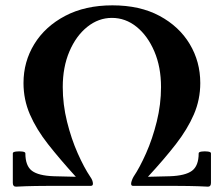

<svg xmlns="http://www.w3.org/2000/svg" viewBox="-20 -696 838 719"><path d="M40 3Q28 3 28 -11V-122Q28 -127 40 -128.5Q52 -130 63.5 -128.5Q75 -127 75 -122Q75 -75 99.5 -56.5Q124 -38 182 -36L264 -34Q204 -100 160 -156Q116 -212 92 -267.5Q68 -323 68 -385Q68 -465 108.5 -531Q149 -597 224 -636.5Q299 -676 401 -676Q504 -676 577.5 -636.5Q651 -597 690.5 -531Q730 -465 730 -385Q730 -323 706 -267.5Q682 -212 638.5 -156Q595 -100 534 -34L616 -36Q674 -38 699 -56.5Q724 -75 724 -122Q724 -127 735.5 -128.5Q747 -130 758.5 -128.5Q770 -127 770 -122V-11Q770 3 759 3Q721 1 686 0.5Q651 0 628 0H478Q471 0 471 -8Q471 -13 474 -21Q477 -29 480 -34Q503 -68 527 -122Q551 -176 567 -240.5Q583 -305 583 -370Q583 -445 558 -503.5Q533 -562 491.5 -595.5Q450 -629 399 -629Q349 -629 307 -595.5Q265 -562 240 -503.5Q215 -445 215 -370Q215 -305 231 -240.5Q247 -176 271 -122Q295 -68 318 -34Q328 -20 328 -8Q328 0 320 0H170Q148 0 113 0.5Q78 1 40 3Z"/></svg>

Font: Junicode
Style: Bold
Weight: 700
Designer: Peter S. Baker
Version: Version 2.100; ttfautohint (v1.8.4)